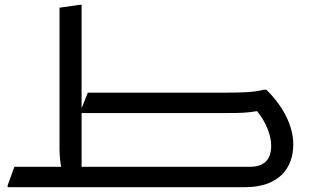

<svg xmlns="http://www.w3.org/2000/svg" viewBox="-20 -780 1302 800"><path d="M1090 -406H1078C1038 -395 978 -394 926 -394H346L320 -329V-760H312L228 -748V-160C228 -131 231 -104 235 -85H40L12 -8V0H1000C1138 0 1202 -75 1202 -179C1202 -273 1139 -359 1090 -406ZM1021 -85H320V-309H926C986 -309 1009 -310 1051 -317C1089 -271 1110 -215 1110 -173C1110 -106 1071 -85 1021 -85Z"/></svg>

Font: Kufam Arabic Latin Roman Normal
Style: Regular
Weight: 400
Designer: Wael Morcos & Artur Schmal
Version: Version 1.200;PS 001.200;hotconv 1.0.88;makeotf.lib2.5.64775